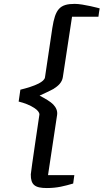

<svg xmlns="http://www.w3.org/2000/svg" viewBox="-20 -867 538 980"><path d="M137.2 22.9C136.7 76.7 158.2 92.8 219.2 92.8C272.9 92.8 309.1 82.5 353.5 69.8C353.5 69.8 357.9 34.2 359.4 26.9H225.1L271.5 -280.8C274.4 -300.8 266.1 -318.8 251.5 -334C237.3 -348.6 210.9 -363.8 182.1 -378.9C182.1 -378.9 238.8 -404.8 252.9 -413.1C278.8 -429.2 296.9 -447.3 300.8 -473.6L347.7 -781.7H482.4C482.9 -791 488.8 -824.2 488.8 -824.2C488.8 -824.2 405.3 -847.2 361.8 -847.2C285.2 -847.2 262.2 -820.8 247.1 -724.1L209.5 -471.7C207.5 -460.4 195.3 -450.2 177.7 -440.9C152.3 -427.7 115.7 -417 84 -409.2L75.2 -348.6C104 -341.8 134.8 -329.6 155.8 -315.4C171.4 -305.2 181.2 -293.5 181.2 -282.7C181.2 -282.7 137.7 8.8 137.2 22.9Z"/></svg>

Font: Merriweather
Style: Italic
Weight: 400
Italic angle: -7.5°
Designer: Eben Sorkin
Foundry: Eben Sorkin
Version: Version 1.001